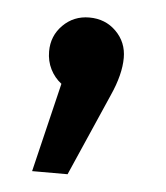

<svg xmlns="http://www.w3.org/2000/svg" viewBox="-34 -159 308 356"><g transform="rotate(5 120.0 19.5)"><path d="M189 -58Q189 -27 171 13L104 166H38L78 0Q65 -10 57.5 -25Q50 -40 50 -58Q50 -87 70 -107Q90 -127 119 -127Q149 -127 169 -107Q189 -87 189 -58Z"/></g></svg>

Font: Statis Sans
Style: Regular
Weight: 400
Designer: bBox Type GmbH
Foundry: bBox Type GmbH
Version: Version 1.000